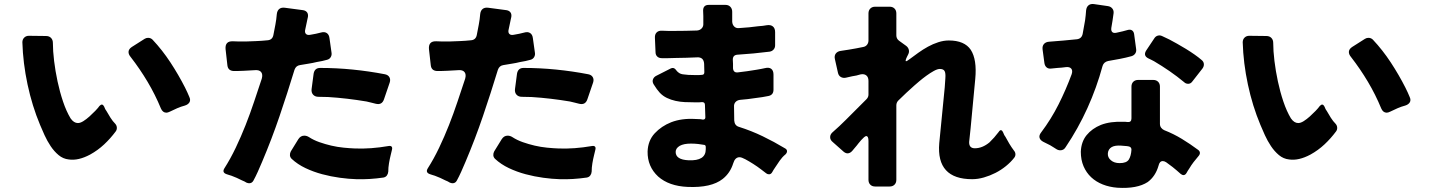

<svg xmlns="http://www.w3.org/2000/svg" viewBox="-20 -853 7040 944"><path d="M423 -93Q365 -62 318 -69Q290 -72 268 -90.5Q246 -109 229 -134.5Q212 -160 199 -188.5Q186 -217 177 -239Q138 -332 115.5 -437.5Q93 -543 90 -645Q90 -659 99 -668Q108 -677 122 -677L206 -676Q222 -676 231 -666.5Q240 -657 240 -642Q240 -603 246 -553.5Q252 -504 263 -452.5Q274 -401 290 -353.5Q306 -306 327 -271Q343 -248 363 -248Q375 -248 390 -257.5Q405 -267 420 -280.5Q435 -294 448.5 -308Q462 -322 469 -332Q483 -347 492 -329Q494 -324 496.5 -318.5Q499 -313 503 -308Q512 -292 523 -274.5Q534 -257 547 -244Q554 -236 554.5 -225.5Q555 -215 549 -207Q523 -172 492 -143Q461 -114 423 -93ZM771 -320Q743 -388 705.5 -451Q668 -514 623 -572Q611 -586 612 -599Q613 -612 628 -622L691 -662Q699 -667 708 -667Q721 -667 730 -658Q778 -607 818 -546Q858 -485 890 -422Q896 -409 901.5 -398Q907 -387 911 -376Q918 -361 911.5 -350Q905 -339 889 -334Q870 -329 851.5 -321Q833 -313 815 -304Q805 -299 798 -299Q780 -299 771 -320Z M1192 45Q1187 42 1181.5 39Q1176 36 1170 34Q1157 27 1144 21.5Q1131 16 1118 11Q1111 9 1105 7Q1099 5 1093 3Q1071 -5 1083 -25Q1113 -72 1139 -126.5Q1165 -181 1187.5 -238Q1210 -295 1229.5 -353.5Q1249 -412 1267 -466Q1273 -487 1264 -498.5Q1255 -510 1233 -508Q1205 -507 1179 -505Q1164 -504 1151 -504Q1138 -504 1127 -504Q1101 -506 1098 -532L1089 -612Q1086 -652 1126 -650Q1140 -649 1155.5 -649Q1171 -649 1188 -649Q1214 -650 1240.5 -651Q1267 -652 1296 -655Q1319 -657 1324 -680Q1329 -706 1334 -732Q1339 -758 1341 -784Q1343 -801 1353 -809Q1363 -817 1380 -815L1470 -803Q1483 -801 1489.5 -792.5Q1496 -784 1494 -770Q1492 -763 1491 -756.5Q1490 -750 1488 -742L1481 -709Q1477 -694 1484 -686.5Q1491 -679 1506 -682Q1520 -684 1533 -687Q1546 -690 1558 -693Q1575 -698 1586.5 -690.5Q1598 -683 1600 -665L1610 -594Q1612 -582 1606 -572Q1600 -562 1588 -559Q1577 -556 1564 -553Q1551 -550 1537 -548Q1517 -543 1497 -540Q1477 -537 1455 -533Q1435 -530 1428 -510Q1393 -395 1354.5 -282Q1316 -169 1269 -58Q1258 -32 1247.5 -8.5Q1237 15 1226 35Q1219 48 1205 48Q1200 48 1192 45ZM1827 -343Q1816 -346 1805 -348.5Q1794 -351 1782 -354Q1734 -362 1687.5 -367.5Q1641 -373 1593 -376Q1581 -376 1569 -376.5Q1557 -377 1546 -377Q1529 -377 1519.5 -387.5Q1510 -398 1512 -415L1522 -491Q1527 -519 1554 -519Q1634 -519 1714 -511Q1794 -503 1872 -488Q1888 -485 1894.5 -473.5Q1901 -462 1896 -447L1868 -365Q1858 -335 1827 -343ZM1865 20Q1830 25 1797 27Q1764 29 1732 28Q1695 27 1651 21Q1607 15 1564 3.5Q1521 -8 1482 -26.5Q1443 -45 1414 -72Q1406 -80 1405.5 -90Q1405 -100 1410 -109L1447 -169Q1458 -186 1476 -186Q1488 -186 1499 -179Q1522 -164 1550.5 -154Q1579 -144 1609 -137Q1639 -130 1669.5 -127Q1700 -124 1726 -123Q1803 -120 1890 -135Q1901 -137 1905.5 -132Q1910 -127 1907 -116L1901 -91Q1896 -71 1892.5 -50Q1889 -29 1889 -9Q1888 2 1882 10Q1876 18 1865 20Z M2192 45Q2187 42 2181.5 39Q2176 36 2170 34Q2157 27 2144 21.5Q2131 16 2118 11Q2111 9 2105 7Q2099 5 2093 3Q2071 -5 2083 -25Q2113 -72 2139 -126.5Q2165 -181 2187.5 -238Q2210 -295 2229.5 -353.5Q2249 -412 2267 -466Q2273 -487 2264 -498.5Q2255 -510 2233 -508Q2205 -507 2179 -505Q2164 -504 2151 -504Q2138 -504 2127 -504Q2101 -506 2098 -532L2089 -612Q2086 -652 2126 -650Q2140 -649 2155.5 -649Q2171 -649 2188 -649Q2214 -650 2240.5 -651Q2267 -652 2296 -655Q2319 -657 2324 -680Q2329 -706 2334 -732Q2339 -758 2341 -784Q2343 -801 2353 -809Q2363 -817 2380 -815L2470 -803Q2483 -801 2489.5 -792.5Q2496 -784 2494 -770Q2492 -763 2491 -756.5Q2490 -750 2488 -742L2481 -709Q2477 -694 2484 -686.5Q2491 -679 2506 -682Q2520 -684 2533 -687Q2546 -690 2558 -693Q2575 -698 2586.5 -690.5Q2598 -683 2600 -665L2610 -594Q2612 -582 2606 -572Q2600 -562 2588 -559Q2577 -556 2564 -553Q2551 -550 2537 -548Q2517 -543 2497 -540Q2477 -537 2455 -533Q2435 -530 2428 -510Q2393 -395 2354.5 -282Q2316 -169 2269 -58Q2258 -32 2247.5 -8.5Q2237 15 2226 35Q2219 48 2205 48Q2200 48 2192 45ZM2827 -343Q2816 -346 2805 -348.5Q2794 -351 2782 -354Q2734 -362 2687.5 -367.5Q2641 -373 2593 -376Q2581 -376 2569 -376.5Q2557 -377 2546 -377Q2529 -377 2519.5 -387.5Q2510 -398 2512 -415L2522 -491Q2527 -519 2554 -519Q2634 -519 2714 -511Q2794 -503 2872 -488Q2888 -485 2894.5 -473.5Q2901 -462 2896 -447L2868 -365Q2858 -335 2827 -343ZM2865 20Q2830 25 2797 27Q2764 29 2732 28Q2695 27 2651 21Q2607 15 2564 3.5Q2521 -8 2482 -26.5Q2443 -45 2414 -72Q2406 -80 2405.5 -90Q2405 -100 2410 -109L2447 -169Q2458 -186 2476 -186Q2488 -186 2499 -179Q2522 -164 2550.5 -154Q2579 -144 2609 -137Q2639 -130 2669.5 -127Q2700 -124 2726 -123Q2803 -120 2890 -135Q2901 -137 2905.5 -132Q2910 -127 2907 -116L2901 -91Q2896 -71 2892.5 -50Q2889 -29 2889 -9Q2888 2 2882 10Q2876 18 2865 20Z M3361 66Q3269 62 3216 15Q3163 -34 3164 -108Q3166 -162 3199 -197.5Q3232 -233 3280 -252Q3306 -262 3335.5 -266Q3365 -270 3399 -268L3424 -267L3436 -265Q3448 -265 3448 -276L3446 -337Q3446 -351 3432 -351L3419 -350H3391Q3370 -350 3347 -351Q3324 -352 3301.5 -357Q3279 -362 3259 -371.5Q3239 -381 3224 -397Q3210 -412 3194 -438Q3186 -451 3190.5 -463Q3195 -475 3208 -481L3279 -517Q3293 -523 3303 -510Q3306 -506 3308.5 -503Q3311 -500 3314 -498Q3325 -488 3343 -487Q3361 -484 3394 -484H3418L3431 -485Q3443 -485 3443 -498L3442 -539Q3440 -573 3407 -571Q3380 -570 3354 -569Q3328 -568 3303 -568Q3283 -567 3265.5 -567Q3248 -567 3234 -567Q3220 -567 3211.5 -575Q3203 -583 3203 -597L3200 -667Q3199 -684 3208.5 -693.5Q3218 -703 3235 -702Q3249 -701 3264.5 -701Q3280 -701 3299 -701Q3325 -701 3351.5 -701.5Q3378 -702 3407 -703Q3421 -704 3430 -713.5Q3439 -723 3438 -737V-774L3437 -801Q3437 -829 3465 -829H3547Q3562 -829 3571 -819.5Q3580 -810 3580 -795V-746Q3581 -731 3590.5 -722Q3600 -713 3615 -715Q3665 -718 3708 -724Q3720 -725 3730.5 -726Q3741 -727 3750 -729Q3769 -732 3780 -723Q3791 -714 3791 -695V-630Q3791 -618 3783.5 -609.5Q3776 -601 3764 -599Q3685 -589 3605 -584Q3583 -582 3583 -560L3584 -539V-517Q3586 -495 3607 -497Q3631 -500 3654 -503Q3677 -506 3699 -510Q3711 -512 3721.5 -514Q3732 -516 3741 -518Q3761 -523 3772 -514.5Q3783 -506 3783 -486V-412Q3783 -386 3758 -381Q3744 -378 3728 -375.5Q3712 -373 3695 -371Q3657 -365 3618 -362Q3604 -360 3596 -351Q3588 -342 3589 -328L3590 -260Q3592 -235 3614 -229Q3674 -210 3730 -183Q3786 -156 3839 -124Q3849 -119 3849.5 -110.5Q3850 -102 3842 -94Q3826 -81 3813.5 -63Q3801 -45 3790 -28Q3786 -23 3783 -17.5Q3780 -12 3777 -7Q3771 4 3761 4Q3753 4 3747 -1Q3739 -7 3721.5 -20.5Q3704 -34 3683.5 -47Q3663 -60 3644.5 -70Q3626 -80 3616 -80Q3594 -80 3585 -50Q3570 -2 3533 27Q3477 71 3361 66ZM3365 -65Q3450 -61 3450 -119V-130Q3450 -141 3440 -141L3413 -145Q3404 -146 3395 -146.5Q3386 -147 3377 -147Q3342 -147 3322 -136Q3302 -124 3302 -106Q3302 -68 3365 -65Z M4250 31V-160Q4250 -184 4239 -184Q4235 -184 4228 -178Q4221 -172 4214 -164Q4207 -156 4201 -148.5Q4195 -141 4192 -137Q4186 -130 4181 -124Q4176 -118 4171 -112Q4160 -99 4147 -99Q4138 -99 4128 -107L4075 -154Q4061 -165 4061.5 -179.5Q4062 -194 4076 -205Q4091 -218 4107 -233Q4123 -248 4140 -265L4240 -365Q4250 -375 4250 -388V-455Q4250 -474 4239 -482.5Q4228 -491 4210 -487Q4192 -481 4170 -478L4139 -471Q4125 -468 4114 -474.5Q4103 -481 4100 -495L4085 -562Q4081 -579 4089.5 -590Q4098 -601 4115 -603Q4132 -606 4154 -609Q4171 -612 4188.5 -615Q4206 -618 4224 -622Q4236 -624 4243 -633Q4250 -642 4250 -654V-787Q4250 -802 4259 -811Q4268 -820 4283 -820H4354Q4369 -820 4378 -811Q4387 -802 4387 -787V-679Q4387 -663 4400 -653L4436 -627Q4446 -619 4448.5 -607.5Q4451 -596 4445 -585L4439 -573Q4429 -552 4435 -552Q4439 -552 4452 -562Q4472 -577 4495 -593.5Q4518 -610 4542.5 -623.5Q4567 -637 4593.5 -645.5Q4620 -654 4645 -654Q4722 -654 4753 -608Q4784 -560 4775 -465L4752 -221L4745 -155Q4744 -124 4773 -124Q4810 -124 4845 -153Q4869 -176 4890 -204Q4902 -223 4912 -202Q4914 -197 4916.5 -191.5Q4919 -186 4923 -181Q4932 -164 4942.5 -146.5Q4953 -129 4965 -113Q4972 -105 4972.5 -95.5Q4973 -86 4967 -78Q4950 -56 4926 -36.5Q4902 -17 4874.5 -3Q4847 11 4817.5 19.5Q4788 28 4760 28Q4583 28 4598 -149L4625 -424L4628 -468Q4630 -494 4624 -504Q4618 -514 4601 -514Q4589 -514 4571 -504Q4553 -494 4534.5 -480.5Q4516 -467 4500 -453.5Q4484 -440 4475 -432Q4456 -415 4436.5 -397Q4417 -379 4397 -359Q4387 -349 4387 -335V31Q4387 46 4378 55Q4369 64 4354 64H4283Q4268 64 4259 55Q4250 46 4250 31Z M5172 -121Q5166 -125 5158.5 -129.5Q5151 -134 5143 -139Q5126 -148 5109 -156Q5094 -164 5091 -176Q5088 -188 5099 -202Q5148 -267 5184.5 -339.5Q5221 -412 5249 -488Q5255 -506 5247 -515.5Q5239 -525 5221 -523Q5210 -521 5199.5 -520.5Q5189 -520 5179 -519L5149 -516Q5135 -514 5126 -521.5Q5117 -529 5115 -543L5106 -610Q5104 -627 5113 -637Q5122 -647 5139 -648Q5173 -650 5207 -653.5Q5241 -657 5275 -660Q5298 -663 5303 -686Q5306 -703 5309 -719.5Q5312 -736 5315 -753Q5317 -766 5318 -778Q5319 -790 5320 -802Q5322 -819 5332 -827Q5342 -835 5358 -833L5427 -823Q5441 -821 5449 -811Q5457 -801 5455 -787L5450 -752L5444 -716Q5442 -702 5448.5 -695.5Q5455 -689 5469 -692Q5477 -694 5484.5 -695.5Q5492 -697 5500 -699L5526 -706Q5538 -709 5546 -703.5Q5554 -698 5556 -686L5566 -612Q5568 -600 5562 -590.5Q5556 -581 5544 -577Q5515 -569 5486 -563.5Q5457 -558 5428 -553Q5407 -548 5401 -529Q5372 -422 5326.5 -321.5Q5281 -221 5219 -129Q5210 -114 5193 -114Q5182 -114 5172 -121ZM5802 -449Q5767 -478 5730 -503.5Q5693 -529 5654 -552Q5646 -556 5639.5 -559.5Q5633 -563 5626 -566Q5600 -579 5615 -604L5655 -664Q5661 -674 5671.5 -677.5Q5682 -681 5693 -676Q5701 -672 5710 -668Q5719 -664 5729 -659Q5746 -650 5767.5 -638Q5789 -626 5811 -612.5Q5833 -599 5853 -585Q5873 -571 5888 -558Q5898 -550 5899 -538.5Q5900 -527 5892 -516L5842 -452Q5834 -441 5822 -441Q5810 -441 5802 -449ZM5474 70Q5435 67 5402 54Q5369 41 5345 18.5Q5321 -4 5307.5 -35.5Q5294 -67 5294 -107Q5296 -156 5322.5 -188.5Q5349 -221 5393 -239Q5440 -257 5504 -254Q5509 -254 5514 -254Q5519 -254 5524 -253Q5543 -251 5543 -271V-427Q5543 -442 5552 -451Q5561 -460 5576 -460H5650Q5665 -460 5674 -451Q5683 -442 5683 -427V-244Q5683 -233 5689 -225Q5695 -217 5704 -213Q5750 -195 5791 -170Q5832 -145 5871 -116Q5879 -110 5879.5 -102Q5880 -94 5873 -86Q5860 -71 5848.5 -56Q5837 -41 5827 -24Q5823 -19 5820 -13.5Q5817 -8 5814 -3Q5808 8 5798 8Q5793 8 5785 2Q5775 -7 5765 -15.5Q5755 -24 5745 -32Q5737 -38 5729.5 -43.5Q5722 -49 5714 -55Q5705 -61 5697 -61Q5681 -61 5676 -38Q5661 14 5623 42Q5571 76 5474 70ZM5485 -51Q5519 -51 5530 -68.5Q5541 -86 5543 -117Q5543 -130 5530 -133L5519 -135H5516L5492 -137Q5462 -139 5446 -130Q5429 -120 5427 -100Q5425 -79 5442 -65Q5458 -51 5485 -51Z M6423 -93Q6365 -62 6318 -69Q6290 -72 6268 -90.5Q6246 -109 6229 -134.5Q6212 -160 6199 -188.5Q6186 -217 6177 -239Q6138 -332 6115.5 -437.5Q6093 -543 6090 -645Q6090 -659 6099 -668Q6108 -677 6122 -677L6206 -676Q6222 -676 6231 -666.5Q6240 -657 6240 -642Q6240 -603 6246 -553.5Q6252 -504 6263 -452.5Q6274 -401 6290 -353.5Q6306 -306 6327 -271Q6343 -248 6363 -248Q6375 -248 6390 -257.5Q6405 -267 6420 -280.5Q6435 -294 6448.5 -308Q6462 -322 6469 -332Q6483 -347 6492 -329Q6494 -324 6496.5 -318.5Q6499 -313 6503 -308Q6512 -292 6523 -274.5Q6534 -257 6547 -244Q6554 -236 6554.5 -225.5Q6555 -215 6549 -207Q6523 -172 6492 -143Q6461 -114 6423 -93ZM6771 -320Q6743 -388 6705.5 -451Q6668 -514 6623 -572Q6611 -586 6612 -599Q6613 -612 6628 -622L6691 -662Q6699 -667 6708 -667Q6721 -667 6730 -658Q6778 -607 6818 -546Q6858 -485 6890 -422Q6896 -409 6901.5 -398Q6907 -387 6911 -376Q6918 -361 6911.5 -350Q6905 -339 6889 -334Q6870 -329 6851.5 -321Q6833 -313 6815 -304Q6805 -299 6798 -299Q6780 -299 6771 -320Z"/></svg>

Font: Higure Gothic Black
Style: Regular
Weight: 900
Designer: Yoshimichi Ohira
Foundry: Positype
Version: Version 1.000